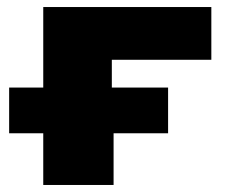

<svg xmlns="http://www.w3.org/2000/svg" viewBox="-20 -526 645 546"><path d="M103 0V-147H6V-277H103V-506H581V-356H298V-277H458V-147H303V0Z"/></svg>

Font: Nunito Sans 7pt SemiExpanded Black
Style: Regular
Weight: 900
Width: 6
Designer: Vernon Adams
Foundry: Vernon Adams
Version: Version 3.101;gftools[0.9.27]